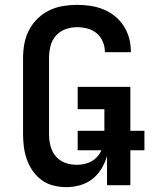

<svg xmlns="http://www.w3.org/2000/svg" viewBox="-20 -763 640 791"><path d="M253 8Q227 8 200.5 1.5Q174 -5 152.5 -20.5Q131 -36 115.5 -58Q100 -80 91 -105Q82 -130 78.5 -156.5Q75 -183 75 -210V-525Q75 -554 80.5 -583.5Q86 -613 99.5 -639Q113 -665 134.5 -686Q156 -707 182.5 -720Q209 -733 238.5 -738Q268 -743 297 -743Q325 -743 352 -739Q379 -735 404.5 -725Q430 -715 452 -697.5Q474 -680 489 -657Q504 -634 511.5 -607.5Q519 -581 519 -553V-548H412V-551Q412 -572 403 -592.5Q394 -613 377.5 -626.5Q361 -640 340 -645.5Q319 -651 297 -651Q273 -651 249.5 -642.5Q226 -634 210 -615.5Q194 -597 188 -573Q182 -549 182 -525V-210Q182 -194 184.5 -178Q187 -162 193 -147Q199 -132 209.5 -119.5Q220 -107 234 -99Q248 -91 264 -87.5Q280 -84 296 -84Q312 -84 328 -87.5Q344 -91 358 -99Q372 -107 382.5 -119.5Q393 -132 399 -147Q405 -162 407.5 -178Q410 -194 410 -210V-313H300V-405H517V0H421V-120Q413 -93 398 -68Q383 -43 360.5 -25.5Q338 -8 310 0Q282 8 253 8ZM300 -144V-224H575V-144Z"/></svg>

Font: Iosevka Aile Semibold
Style: Regular
Weight: 600
Designer: Belleve Invis
Foundry: Belleve Invis
Version: Version 31.1.0; ttfautohint (v1.8.4)